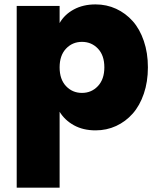

<svg xmlns="http://www.w3.org/2000/svg" viewBox="-20 -588 720 876"><path d="M252 -482.9Q274.4 -522 316.9 -544.9Q359.4 -567.9 416 -567.9Q466.3 -567.9 509.8 -547.9Q553.2 -527.8 585.4 -491.7Q617.7 -455.6 636.2 -401.1Q654.8 -346.7 654.8 -280.8Q654.8 -214.8 636.2 -160.4Q617.7 -106 585.4 -69.6Q553.2 -33.2 509.8 -13.2Q466.3 6.8 416 6.8Q359.4 6.8 317.4 -16.4Q275.4 -39.6 252 -78.1V268.1H56.2V-561H252ZM456.1 -280.8Q456.1 -335.4 426.8 -366.2Q397.5 -397 354 -397Q310.5 -397 281.2 -366Q252 -335 252 -280.8Q252 -226.1 281.2 -195.1Q310.5 -164.1 354 -164.1Q397.5 -164.1 426.8 -195.3Q456.1 -226.6 456.1 -280.8Z"/></svg>

Font: Poppins ExtraBold
Style: Regular
Weight: 800
Designer: Ninad Kale (Devanagari), Jonny Pinhorn (Latin)
Foundry: Indian Type Foundry
Version: Version 3.200;PS 1.000;hotconv 16.6.54;makeotf.lib2.5.65590